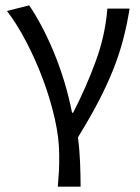

<svg xmlns="http://www.w3.org/2000/svg" viewBox="-20 -518 524 717"><path d="M196 179Q197 163 198 149.5Q199 136 200 122.5Q201 109 201 93.5Q201 78 201 58Q201 -2 184.5 -75Q168 -148 140.5 -221.5Q113 -295 78 -362Q43 -429 6 -477L89 -498Q111 -466 135 -421Q159 -376 181 -323Q203 -270 220.5 -212Q238 -154 249 -97H253Q300 -188 336.5 -286.5Q373 -385 381 -486H464Q454 -424 439.5 -369Q425 -314 402.5 -257.5Q380 -201 348 -139.5Q316 -78 271 -5Q277 39 279 88Q281 137 281 179Z"/></svg>

Font: Giro Regular
Style: Regular
Weight: 400
Designer: Paul D. Hunt
Foundry: Adobe Systems Incorporated
Version: Version 1.000;PS 1.0;hotconv 1.0.88;makeotf.lib2.5.647800